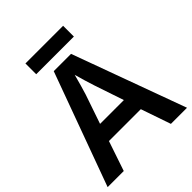

<svg xmlns="http://www.w3.org/2000/svg" viewBox="-237 -1007 1146 1146"><g transform="rotate(-45 335.5 -434.5)"><path d="M493 -869H175V-778H493ZM534 0H670L408 -717H262L0 0H136L200 -189H469ZM374 -483 436 -299H235L298 -483C305 -506 325 -572 335 -613C344 -578 365 -510 374 -483Z"/></g></svg>

Font: Noto Sans Ol Chiki SemiBold
Style: Regular
Weight: 600
Designer: Monotype Design Team, Lewis McGuffie
Foundry: Monotype Imaging Inc.
Version: Version 2.003